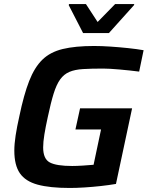

<svg xmlns="http://www.w3.org/2000/svg" viewBox="-20 -924 732 952"><path d="M326 8Q227 8 166.5 -8.5Q106 -25 78.5 -65Q51 -105 51 -177Q51 -210 57.5 -252.5Q64 -295 76 -348Q98 -454 124.5 -522Q151 -590 190 -628Q229 -666 291 -681Q353 -696 446 -696Q484 -696 528 -693Q572 -690 615 -685.5Q658 -681 692 -675L670 -569Q623 -575 572 -579.5Q521 -584 491 -584Q432 -584 391.5 -581.5Q351 -579 324 -567.5Q297 -556 278.5 -530.5Q260 -505 246 -460Q232 -415 217 -344Q206 -294 200 -257Q194 -220 194 -193Q194 -136 227 -118.5Q260 -101 338 -101Q360 -101 391.5 -103Q423 -105 444 -107L481 -282H354L377 -387H635L555 -12Q520 -6 479 -1.5Q438 3 398 5.5Q358 8 326 8ZM392 -760 321 -898 322 -904H406L464 -815L551 -904H646L644 -898L520 -760Z"/></svg>

Font: Saira SemiBold
Style: Italic
Weight: 600
Italic angle: -12°
Designer: Hector Gatti with collaboration of the Omnibus-Type team
Foundry: Omnibus-Type
Version: Version 1.100; ttfautohint (v1.8.3)